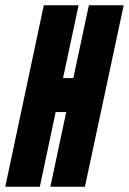

<svg xmlns="http://www.w3.org/2000/svg" viewBox="-39 -708 489 728"><path d="M-19 0 127 -688H259L200 -412H239L298 -688H430L283 0H152L212 -283H172L112 0Z"/></svg>

Font: Saira UltraCondensed Black
Style: Italic
Weight: 900
Width: 1
Italic angle: -12°
Designer: Hector Gatti with collaboration of the Omnibus-Type team
Foundry: Omnibus-Type
Version: Version 1.101